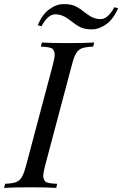

<svg xmlns="http://www.w3.org/2000/svg" viewBox="-53 -915 595 935"><path d="M225.1 -20 221.2 0Q174.8 -2.9 92.8 -2.9Q10.7 -2.9 -33.2 0L-27.8 -20Q7.3 -21.5 24.9 -27.8Q42 -34.2 52.7 -51.8Q63.5 -69.3 73.2 -106L205.1 -602.1Q213.4 -633.8 213.4 -649.4Q213.4 -665 204.1 -675.8Q194.8 -686.5 146 -688L150.9 -708Q192.4 -705.1 275.4 -705.1Q358.4 -705.1 405.8 -708L400.9 -688Q364.3 -686.5 346.7 -680.2Q329.1 -673.8 318.4 -656.7Q307.6 -639.6 297.9 -602.1L166 -106Q157.7 -74.2 157.7 -58.6Q157.7 -43 166.5 -32.2Q175.3 -21.5 225.1 -20ZM257.8 -895Q293 -895 314.5 -884.8Q335.4 -874.5 368.7 -848.1Q401.9 -821.8 437 -821.8Q472.2 -821.8 503.9 -879.9L522 -875Q500 -822.8 464.8 -797.4Q429.7 -772 395 -772Q359.9 -772 338.9 -782.2Q317.9 -792.5 284.7 -818.8Q251 -845.2 215.8 -845.2Q180.7 -845.2 148.9 -787.1L130.9 -792Q152.3 -844.7 187.5 -870.1Q222.7 -895.5 257.8 -895Z"/></svg>

Font: PlayfairDisplay-Italic
Style: Italic
Weight: 400
Italic angle: -14°
Designer: Claus Eggers Sørensen
Foundry: Claus Eggers Sørensen
Version: Version 1.002;PS 001.002;hotconv 1.0.70;makeotf.lib2.5.58329